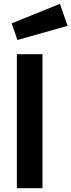

<svg xmlns="http://www.w3.org/2000/svg" viewBox="-20 -983 373 1003"><path d="M68 0V-700H202V0ZM71 -774 41 -861 293 -963 333 -848Z"/></svg>

Font: Titillium Web
Style: Bold
Weight: 700
Designer: Mohamed Gaber, Accademia di Belle Arti di Urbino
Foundry: Kief Type Foundry, Accademia di Belle Arti di Urbino
Version: Version 3.000